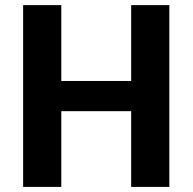

<svg xmlns="http://www.w3.org/2000/svg" viewBox="-20 -734 756 754"><path d="M495.1 -713.9V-416H220.7V-713.9H70.8V0H220.7V-297.4H495.1V0H645V-713.9Z"/></svg>

Font: Estedad-FD-VF Thin
Style: Regular
Weight: 100
Designer: Amin Abedi
Version: Version 5.0